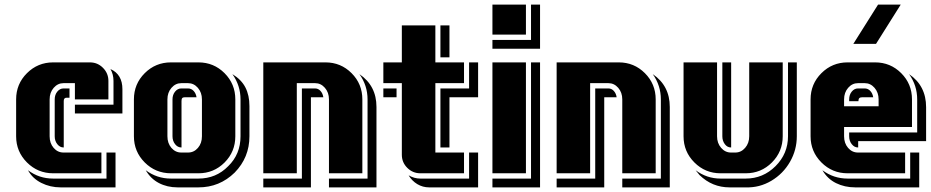

<svg xmlns="http://www.w3.org/2000/svg" viewBox="-20 -750 4028 831"><path d="M480 61H242.2Q197.3 61 158.9 41.7Q120.6 22.5 101.1 -13.2Q149.4 22.9 210 22.9H440.9V-89.8H480ZM509.8 -258.8H304.2V-296.9H471.2V-399.9Q471.2 -428.2 458 -451.2Q509.8 -428.2 509.8 -363.8ZM418.9 0H210Q143.6 0 96.7 -46.9Q49.8 -93.8 49.8 -160.2V-319.8Q49.8 -386.7 96.7 -433.3Q143.6 -480 210 -480H369.1Q402.3 -480 425.8 -456.3Q449.2 -432.6 449.2 -399.9V-319.8H304.2V-390.1H254.9Q230 -390.1 212.4 -369.9Q194.8 -349.6 194.8 -319.8V-160.2Q194.8 -129.9 212.2 -109.9Q229.5 -89.8 254.9 -89.8H418.9ZM280.8 -327.1H268.1Q255.9 -327.1 255.9 -313V-111.8H254.9Q239.3 -111.8 228 -126Q216.8 -140.1 216.8 -160.2V-319.8Q216.8 -339.8 228 -353.5Q239.3 -367.2 254.9 -367.2H280.8Z M1059.6 -160.2Q1059.6 -68.4 995.6 -2.9Q930.2 61 838.9 61H748.5Q703.6 61 667.7 42.2Q631.8 23.4 610.8 -13.2Q659.2 22.9 719.7 22.9H838.9Q915.5 22.9 967.8 -30.8Q1021 -82.5 1021 -160.2V-319.8Q1021 -379.9 985.8 -429.2Q1024.9 -405.3 1042.2 -371.3Q1059.6 -337.4 1059.6 -291ZM998.5 -160.2Q998.5 -93.3 951.9 -46.6Q905.3 0 838.9 0H719.7Q653.3 0 606.4 -46.9Q559.6 -93.8 559.6 -160.2V-319.8Q559.6 -386.7 606.4 -433.3Q653.3 -480 719.7 -480H838.9Q905.3 -480 951.9 -433.3Q998.5 -386.7 998.5 -319.8ZM854 -160.2V-319.8Q854 -349.6 836.4 -369.9Q818.8 -390.1 793.9 -390.1H764.6Q739.7 -390.1 722.2 -369.9Q704.6 -349.6 704.6 -319.8V-160.2Q704.6 -129.9 721.9 -109.9Q739.3 -89.8 764.6 -89.8H793.9Q819.3 -89.8 836.7 -109.9Q854 -129.9 854 -160.2ZM830.6 -329.1H780.8Q772.5 -329.1 769 -325.7Q765.6 -322.3 765.6 -313V-111.8H764.6Q749 -111.8 737.8 -126Q726.6 -140.1 726.6 -160.2V-319.8Q726.6 -339.8 737.8 -353.5Q749 -367.2 764.6 -367.2H793.9Q808.1 -367.2 818.1 -356.4Q828.1 -345.7 830.6 -329.1Z M1609.4 61H1403.8V22.9H1570.8V-319.8Q1570.8 -379.9 1535.6 -429.2Q1609.4 -378.9 1609.4 -287.1ZM1548.3 0H1403.8V-319.8Q1403.8 -349.6 1386.2 -369.9Q1368.7 -390.1 1343.8 -390.1H1264.6V0H1119.6V-480H1388.7Q1455.1 -480 1501.7 -433.3Q1548.3 -386.7 1548.3 -319.8ZM1379.4 -329.1H1325.7V61H1119.6V22.9H1286.6V-367.2H1343.8Q1357.4 -367.2 1367.2 -356.4Q1377 -345.7 1379.4 -329.1Z M2049.3 61H1837.4Q1809.6 61 1786.1 46.9Q1762.7 32.7 1748.5 8.8Q1772.9 22.9 1799.3 22.9H2010.3V-89.8H2049.3ZM2049.3 -329.1H1925.3V-111.8H1886.2V-367.2H2010.3V-480H2049.3ZM1988.3 0H1799.3Q1766.6 0 1742.9 -23.4Q1719.2 -46.9 1719.2 -80.1V-390.1H1639.2V-480H1719.2V-640.1H1864.3V-480H1988.3V-390.1H1864.3V-89.8H1988.3ZM1696.3 -329.1H1639.2V-367.2H1696.3ZM1925.3 -502H1886.2V-640.1H1925.3Z M2317.4 61H2111.3V22.9H2278.3V-480H2317.4ZM2317.4 -539.1H2111.3V-577.1H2278.3V-730H2317.4ZM2256.3 0H2111.3V-480H2256.3ZM2256.3 -600.1H2111.3V-730H2256.3Z M2878.9 61H2673.3V22.9H2840.3V-319.8Q2840.3 -379.9 2805.2 -429.2Q2878.9 -378.9 2878.9 -287.1ZM2817.9 0H2673.3V-319.8Q2673.3 -349.6 2655.8 -369.9Q2638.2 -390.1 2613.3 -390.1H2534.2V0H2389.2V-480H2658.2Q2724.6 -480 2771.2 -433.3Q2817.9 -386.7 2817.9 -319.8ZM2648.9 -329.1H2595.2V61H2389.2V22.9H2556.2V-367.2H2613.3Q2627 -367.2 2636.7 -356.4Q2646.5 -345.7 2648.9 -329.1Z M3428.7 -160.2Q3428.7 -101.1 3399.2 -49.6Q3369.6 2 3318.4 32.5Q3267.1 63 3207.5 61H3137.7Q3062.5 61 3007.8 7.8Q2995.1 -6.8 2990.7 -13.2Q3039.1 22.9 3098.6 22.9H3207.5Q3282.7 22.9 3336.7 -31Q3390.6 -85 3390.6 -160.2V-480H3428.7ZM3367.7 -160.2Q3367.7 -93.8 3321 -46.9Q3274.4 0 3207.5 0H3098.6Q3032.2 0 2985.4 -46.9Q2938.5 -93.8 2938.5 -160.2V-480H3083.5V-160.2Q3083.5 -130.4 3101.1 -110.1Q3118.7 -89.8 3143.6 -89.8H3162.6Q3187.5 -89.8 3205.1 -110.1Q3222.7 -130.4 3222.7 -160.2V-480H3367.7ZM3144.5 -111.8H3143.6Q3127.9 -111.8 3117.2 -126Q3106.4 -140.1 3106.4 -160.2V-480H3144.5Z M3878.4 -730 3771.5 -560.1H3673.3L3780.3 -730ZM3958.5 61H3681.6Q3635.7 61 3598.4 42.5Q3561 23.9 3539.6 -13.2Q3587.9 22.9 3648.4 22.9H3919.4V-89.8H3958.5ZM3988.3 -139.2H3694.3V-111.8H3693.4Q3677.7 -111.8 3666.5 -126Q3655.3 -140.1 3655.3 -160.2V-176.8H3949.7V-319.8Q3949.7 -379.9 3914.6 -429.2Q3988.3 -378.9 3988.3 -286.1ZM3897.5 0H3648.4Q3582 0 3535.2 -46.9Q3488.3 -93.8 3488.3 -160.2V-319.8Q3488.3 -386.7 3535.2 -433.3Q3582 -480 3648.4 -480H3767.6Q3834 -480 3880.6 -433.3Q3927.2 -386.7 3927.2 -319.8V-200.2H3633.3V-160.2Q3633.3 -129.9 3650.6 -109.9Q3668 -89.8 3693.4 -89.8H3897.5ZM3782.7 -290V-319.8Q3782.7 -349.6 3765.1 -369.9Q3747.6 -390.1 3722.7 -390.1H3693.4Q3668.5 -390.1 3650.9 -369.9Q3633.3 -349.6 3633.3 -319.8V-290ZM3759.3 -329.1H3712.4Q3703.1 -329.1 3699.2 -325.2Q3695.3 -321.3 3695.3 -312H3655.3V-319.8Q3655.3 -339.8 3666.5 -353.5Q3677.7 -367.2 3693.4 -367.2H3722.7Q3736.8 -367.2 3746.8 -356.4Q3756.8 -345.7 3759.3 -329.1Z"/></svg>

Font: Laconic
Style: Shadow
Weight: 900
Width: 6
Designer: Robby Woodard
Version: Version 1.000